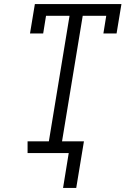

<svg xmlns="http://www.w3.org/2000/svg" viewBox="-20 -755 640 947"><path d="M291 172 319 0H116V-58H221L323 -677H207L193 -590H128L152 -735H579L555 -590H490L504 -677H388L286 -58H394L356 172Z"/></svg>

Font: Iosevka Etoile Light Oblique
Style: Regular
Weight: 300
Italic angle: -9°
Designer: Belleve Invis
Foundry: Belleve Invis
Version: Version 15.5.2; ttfautohint (v1.8.4)